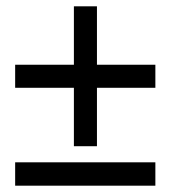

<svg xmlns="http://www.w3.org/2000/svg" viewBox="-20 -560 540 608"><path d="M214 -282H28V-355H214V-540H287V-355H472V-282H287V-97H214ZM28 -46H472V28H28Z"/></svg>

Font: DotGothic16
Style: Regular
Weight: 400
Designer: Fontworks Inc.
Foundry: Fontworks Inc.
Version: Version 1.100